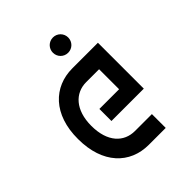

<svg xmlns="http://www.w3.org/2000/svg" viewBox="-194 -807 923 923"><g transform="rotate(-45 267.5 -345.5)"><path d="M60 -260C60 -93 153 0 281 0H396V-94H281C207 -94 150 -149 150 -260C150 -368 207 -426 281 -426H369V-290H235V-208H455V-520H281C155 -520 59 -428 60 -260ZM268 -639C268 -610 291 -587 320 -587C349 -587 372 -610 372 -639C372 -668 349 -691 320 -691C291 -691 268 -668 268 -639Z"/></g></svg>

Font: Grotesk 02 Mince
Style: Bold
Weight: 400
Designer: Frank Adebiaye, contributions by Jérémy Landes, Ariel Martín Pérez
Foundry: Velvetyne Type Foundry
Version: Version 3.000;Glyphs 3.1.2 (3150)